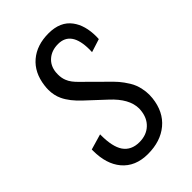

<svg xmlns="http://www.w3.org/2000/svg" viewBox="-186 -656 735 735"><g transform="rotate(-45 181.5 -289.0)"><path d="M59.6 -35.2Q24.9 -77.1 24.9 -147.9Q24.9 -151.4 24.9 -155.3L88.4 -173.8Q88.4 -170.9 88.4 -168Q88.4 -106.9 108.4 -77.1Q129.9 -45.9 173.8 -45.9Q211.9 -45.9 236.1 -68.4Q260.3 -90.8 263.7 -129.4Q264.2 -133.3 264.2 -137.7Q264.2 -190.9 205.6 -244.6L133.8 -311.5Q96.2 -346.2 80.6 -379.4Q68.8 -404.3 68.8 -434.6Q68.8 -445.3 70.3 -456.5Q78.1 -518.6 118.4 -552.7Q158.7 -586.9 222.2 -586.9Q285.6 -586.9 315.9 -545.9Q343.3 -509.3 343.3 -448.7Q343.3 -442.4 342.8 -435.1L289.1 -418Q289.6 -424.8 289.6 -431.6Q289.6 -532.2 219.2 -532.2Q185.1 -532.2 162.6 -513.2Q140.1 -494.1 136.7 -461.9Q136.2 -455.6 136.2 -449.7Q136.2 -430.2 142.6 -415Q150.4 -394.5 175.3 -371.1L249 -297.9Q269 -278.8 281.5 -264.4Q293.9 -250 307.1 -228.8Q320.3 -207.5 325.2 -182.6Q329.1 -166 329.1 -147.9Q329.1 -139.2 328.1 -129.9Q320.8 -63.5 277.1 -27.1Q233.4 9.3 165 9.3Q96.7 9.3 59.6 -35.2Z"/></g></svg>

Font: Oswald
Style: Light
Weight: 300
Designer: Vernon Adams
Foundry: Vernon Adams
Version: 3.0; ttfautohint (v0.95.6-bc232) -l 8 -r 50 -G 200 -x 0 -w "